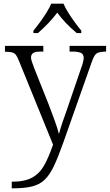

<svg xmlns="http://www.w3.org/2000/svg" viewBox="-20 -786 598 1046"><path d="M44 204Q115 204 156 181Q197 158 221.5 113.5Q246 69 269 2L83 -455Q75 -476 67 -486.5Q59 -497 46 -500.5Q33 -504 10 -504H7V-536H216V-505H202Q172 -505 160.5 -497Q149 -489 149 -472Q149 -463 154 -449Q159 -435 169 -408L244 -220Q260 -179 277 -132Q294 -85 301 -56Q309 -86 320 -118.5Q331 -151 344 -187L421 -412Q428 -430 432 -446Q436 -462 436 -471Q436 -488 424 -496Q412 -504 380 -505H359V-536H558V-505H554Q530 -504 517 -500Q504 -496 495.5 -483Q487 -470 478 -443L324 -7Q297 69 274.5 117Q252 165 224.5 192Q197 219 155.5 229.5Q114 240 50 240H44ZM162 -619Q178 -638 197 -664Q216 -690 233 -717Q250 -744 259 -766H326Q335 -744 352 -717Q369 -690 388 -664Q407 -638 423 -619V-606H398Q334 -659 292 -717Q269 -687 244 -660.5Q219 -634 187 -606H162Z"/></svg>

Font: Noto Serif Hentaigana Light
Style: Regular
Weight: 300
Designer: Kazuhiro Yamada
Foundry: nipponia
Version: Version 1.000; ttfautohint (v1.8.4.7-5d5b)